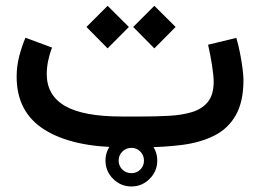

<svg xmlns="http://www.w3.org/2000/svg" viewBox="-20 -514 908 670"><path d="M348.1 46.4Q348.1 9.3 374.8 -17.3Q401.4 -43.9 438.5 -43.9Q475.6 -43.9 502.2 -17.3Q528.8 9.3 528.8 46.4Q528.8 83.5 502.2 110.1Q475.6 136.7 438.5 136.7Q401.4 136.7 374.8 110.1Q348.1 83.5 348.1 46.4ZM394 46.4Q394 64.9 407 77.6Q419.9 90.3 438.5 90.3Q457 90.3 469.7 77.6Q482.4 64.9 482.4 46.4Q482.4 27.8 469.7 14.9Q457 2 438.5 2Q419.9 2 407 14.9Q394 27.8 394 46.4ZM476.1 0H410.2Q233.9 0 136 -61Q38.1 -122.1 38.1 -246.1Q38.1 -282.7 46.9 -317.1Q55.7 -351.6 68.8 -382.3L161.6 -348.1Q153.3 -327.1 148.2 -302.7Q143.1 -278.3 143.1 -254.9Q143.6 -180.7 207.3 -144Q271 -107.4 405.3 -107.4H472.7Q523.9 -107.4 569.6 -109.9Q615.2 -112.3 650.4 -123Q685.5 -133.8 705.6 -158.7Q725.6 -183.6 725.6 -228.5Q725.6 -250 720 -285.9Q714.4 -321.8 706.1 -357.9L804.7 -381.8Q812 -357.4 817.6 -328.6Q823.2 -299.8 826.4 -274.7Q829.6 -249.5 829.6 -235.8Q829.6 -158.7 802.7 -111.8Q775.9 -64.9 727.8 -40.8Q679.7 -16.6 615.5 -8.3Q551.3 0 476.1 0ZM444.8 -419.9 518.6 -493.7 592.8 -419.9 518.6 -345.2ZM281.7 -419.9 355.5 -493.7 429.7 -419.9 355.5 -345.2Z"/></svg>

Font: Vazir Medium FD-UI
Style: Medium-FD-UI
Weight: 500
Designer: Saber Rastikerdar
Foundry: Saber Rastikerdar
Version: Version 30.1.0